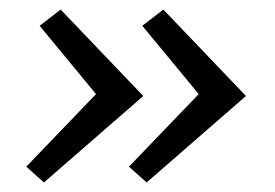

<svg xmlns="http://www.w3.org/2000/svg" viewBox="-20 -412 575 402"><path d="M107 -392 280 -211 72 -30 35 -63 181 -215 63 -358ZM322 -392 495 -211 287 -30 250 -63 396 -215 278 -358Z"/></svg>

Font: EauTestInfant Medium
Style: Italic
Weight: 500
Italic angle: -12°
Designer: Christian Thalmann (Catharsis Fonts)
Version: Version 0.001;PS 000.001;hotconv 1.0.88;makeotf.lib2.5.64775